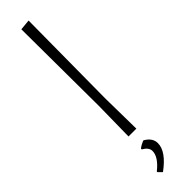

<svg xmlns="http://www.w3.org/2000/svg" viewBox="-322 -679 883 883"><g transform="rotate(-45 119.5 -237.0)"><path d="M146 -702 142 -198 145 0H94L97 -195L94 -697ZM130 61Q168 83 168 117Q168 171 90 228L72 210V206Q125 164 125 125Q125 102 95 85V80Q110 68 130 61Z"/></g></svg>

Font: Alegreya Sans Light
Style: Regular
Weight: 300
Designer: Juan Pablo del Peral
Foundry: Huerta Tipografica
Version: Version 2.007